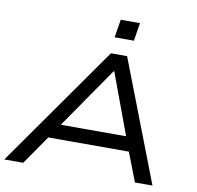

<svg xmlns="http://www.w3.org/2000/svg" viewBox="-95 -1002 1131 1100"><g transform="rotate(10 471.0 -452.0)"><path d="M1 0 497 -705H591L863 0H761L682 -204L731 -168H189L253 -205L111 0ZM530 -606 268 -227 235 -252H710L674 -228L534 -606ZM502 -799 519 -904H631L614 -799Z"/></g></svg>

Font: Nunito Sans 7pt Expanded
Style: Italic
Weight: 400
Width: 7
Italic angle: -9°
Designer: Vernon Adams
Foundry: Vernon Adams
Version: Version 3.101;gftools[0.9.27]